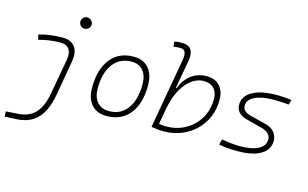

<svg xmlns="http://www.w3.org/2000/svg" viewBox="-111 -1054 2566 1600"><g transform="rotate(15 1172.0 -254.0)"><path d="M14.6 234.4 12.7 189.5 120.1 182.1Q212.4 175.8 265.1 118.7Q317.9 61.5 337.4 -49.8L392.1 -355Q403.3 -416 380.6 -449.2Q357.9 -482.4 305.7 -482.4Q258.8 -482.4 209.7 -475.8Q160.6 -469.2 118.7 -456.5L108.4 -499Q148.9 -512.7 202.1 -520Q255.4 -527.3 311.5 -527.3Q385.7 -527.3 418.7 -481.9Q451.7 -436.5 437.5 -354L384.8 -50.8Q360.8 85 295.7 154.1Q230.5 223.1 117.2 229ZM467.8 -646Q447.8 -646 433.3 -660.2Q418.9 -674.3 418.9 -694.3Q418.9 -714.4 433.3 -728.8Q447.8 -743.2 467.8 -743.2Q487.8 -743.2 502.2 -728.8Q516.6 -714.4 516.6 -694.3Q516.6 -674.3 502.2 -660.2Q487.8 -646 467.8 -646Z M831.1 9.8Q748.5 9.8 702.1 -42.5Q655.8 -94.7 655.8 -187.5Q655.8 -347.7 727.3 -437.5Q798.8 -527.3 925.8 -527.3Q1008.8 -527.3 1055.2 -474.1Q1101.6 -420.9 1101.6 -325.2Q1101.6 -167.5 1030 -78.9Q958.5 9.8 831.1 9.8ZM840.8 -35.2Q941.4 -35.2 998 -111.3Q1054.7 -187.5 1054.7 -323.7Q1054.7 -398.4 1019.3 -440.4Q983.9 -482.4 919.9 -482.4Q817.9 -482.4 760.3 -406Q702.6 -329.6 702.6 -193.8Q702.6 -119.1 739.3 -77.1Q775.9 -35.2 840.8 -35.2Z M1324.2 9.8Q1297.9 9.8 1271.5 7.1Q1245.1 4.4 1218.8 -0.5L1325.2 -604Q1333.5 -651.9 1323 -674.8Q1312.5 -697.8 1276.4 -697.8Q1263.2 -697.8 1249.8 -696.5Q1236.3 -695.3 1223.1 -692.4L1217.8 -734.9Q1232.4 -739.3 1247.3 -741Q1262.2 -742.7 1277.3 -742.7Q1340.8 -742.7 1363.3 -709.5Q1385.7 -676.3 1373.5 -608.9L1330.6 -365.7H1337.9Q1365.7 -442.9 1422.6 -485.1Q1479.5 -527.3 1555.2 -527.3Q1627.9 -527.3 1668.2 -484.1Q1708.5 -440.9 1708.5 -361.3Q1708.5 -282.2 1679.7 -214.6Q1650.9 -147 1598.6 -96.7Q1546.4 -46.4 1476.3 -18.3Q1406.2 9.8 1324.2 9.8ZM1298.3 -183.6 1272.9 -41.5Q1298.3 -35.2 1335 -35.2Q1404.8 -35.2 1464.4 -59.3Q1523.9 -83.5 1568.1 -127.2Q1612.3 -170.9 1637 -229.2Q1661.6 -287.6 1661.6 -356.4Q1661.6 -416.5 1629.9 -449.5Q1598.1 -482.4 1540.5 -482.4Q1493.2 -482.4 1445.3 -451.2Q1397.5 -419.9 1358.4 -354Q1319.3 -288.1 1298.3 -183.6Z M1963.4 9.8Q1857.9 9.8 1800.8 -4.9L1814.9 -51.3Q1907.2 -35.2 1971.2 -35.2Q2073.7 -35.2 2129.9 -65.2Q2186 -95.2 2186 -149.4Q2186 -178.2 2165.5 -199Q2145 -219.7 2107.9 -229.5L1963.9 -267.6Q1922.4 -278.8 1899.2 -304.7Q1876 -330.6 1876 -366.7Q1876 -443.4 1951.4 -485.4Q2026.9 -527.3 2164.6 -527.3Q2191.9 -527.3 2224.1 -524.9Q2256.3 -522.5 2287.6 -517.6L2274.9 -475.6Q2196.8 -482.4 2153.8 -482.4Q2043.5 -482.4 1983.2 -453.4Q1922.9 -424.3 1922.9 -371.1Q1922.9 -347.2 1940.2 -330.3Q1957.5 -313.5 1988.8 -305.2L2129.9 -269Q2179.2 -256.8 2206.1 -225.6Q2232.9 -194.3 2232.9 -149.4Q2232.9 -73.7 2162.4 -32Q2091.8 9.8 1963.4 9.8Z"/></g></svg>

Font: Cascadia Code ExtraLight
Style: Italic
Weight: 200
Italic angle: -10°
Monospace: yes
Designer: Aaron Bell
Foundry: Saja Typeworks
Version: Version 2404.023; ttfautohint (v1.8.4)